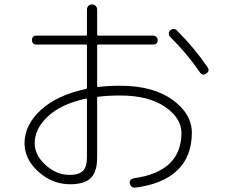

<svg xmlns="http://www.w3.org/2000/svg" viewBox="-20 -822 1040 883"><path d="M374 -368.2Q261.7 -343.8 200.7 -287.1Q139.6 -230.5 139.6 -163.1Q139.6 -108.4 189.9 -63Q240.2 -17.6 299.8 -17.6Q342.8 -17.6 361.3 -36.1Q379.9 -54.7 379.9 -98.6V-364.3Q379.9 -370.1 374 -368.2ZM302.7 25.4Q220.7 25.4 156.7 -32.2Q92.8 -89.8 92.8 -163.1Q92.8 -247.1 167.5 -315.9Q242.2 -384.8 376 -413.1Q379.9 -414.1 379.9 -418.9V-612.3Q379.9 -617.2 375 -617.2H147.5Q127.9 -617.2 127 -636.7Q127 -658.2 147.5 -658.2H375Q379.9 -658.2 379.9 -663.1V-778.3Q379.9 -788.1 386.2 -794.9Q392.6 -801.8 402.8 -801.8Q413.1 -801.8 419.9 -794.9Q426.8 -788.1 426.8 -778.3V-663.1Q426.8 -658.2 431.6 -658.2H683.6Q692.4 -658.2 698.7 -652.3Q705.1 -646.5 705.1 -636.7Q705.1 -617.2 683.6 -617.2H431.6Q426.8 -617.2 426.8 -612.3V-426.8Q426.8 -421.9 430.7 -421.9Q477.5 -427.7 532.2 -427.7Q683.6 -427.7 772.9 -363.3Q862.3 -298.8 862.3 -211.9Q862.3 -103.5 796.4 -39.6Q730.5 24.4 601.6 41Q592.8 42 585.9 36.6Q579.1 31.2 577.1 22.5Q574.2 2.9 594.7 -2Q813.5 -32.2 814.5 -210Q814.5 -279.3 738.3 -331.1Q662.1 -382.8 532.2 -382.8Q478.5 -382.8 430.7 -377Q426.8 -377 426.8 -372.1V-97.7Q426.8 -32.2 397.5 -3.4Q368.2 25.4 302.7 25.4ZM793.9 -681.6Q875 -600.6 934.6 -512.7Q946.3 -496.1 928.7 -483.9Q911.1 -471.7 899.4 -489.3Q839.8 -576.2 762.7 -652.3Q756.8 -658.2 756.3 -667Q755.9 -675.8 762.7 -682.1Q769.5 -688.5 778.8 -688.5Q788.1 -688.5 793.9 -681.6Z"/></svg>

Font: Rounded-L Mgen+ 1mn light
Style: Regular
Weight: 200
Designer: [Source Han Sans]
Ryoko NISHIZUKA  (kana & ideographs); Paul D. Hunt (Latin, Greek & Cyrillic); Wenlong ZHANG  (bopomofo
Version: Version 1.059.20150602